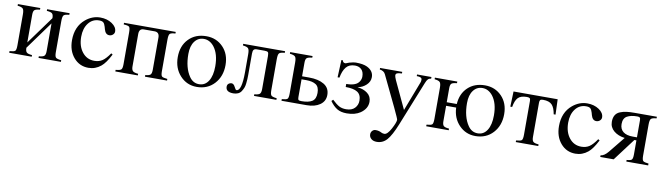

<svg xmlns="http://www.w3.org/2000/svg" viewBox="-37 -995 6028 1748"><g transform="rotate(10 2977.0 -121.0)"><path d="M502 -450V-435Q462 -432 451 -420.5Q440 -409 440 -366V-79Q440 -40 451 -29.5Q462 -19 501 -15V0H294V-15Q332 -18 344 -29.5Q356 -41 356 -74V-330L169 -72Q169 -41 181 -29.5Q193 -18 231 -15V0H23V-15Q64 -18 74.5 -27.5Q85 -37 85 -79V-366Q85 -406 73.5 -418.5Q62 -431 24 -435V-450H231V-435Q191 -431 180 -420Q169 -409 169 -377V-121L356 -378Q356 -410 344 -421Q332 -432 294 -435V-450Z M939 -156 953 -147Q910 -63 871 -32Q820 10 756 10Q673 10 619.5 -52.5Q566 -115 566 -212Q566 -339 650 -409Q712 -460 785 -460Q848 -460 893.5 -429.5Q939 -399 939 -357Q939 -340 925 -327.5Q911 -315 892 -315Q857 -315 844 -361L838 -383Q830 -411 818 -421.5Q806 -432 779 -432Q718 -432 680.5 -383.5Q643 -335 643 -257Q643 -171 686 -116.5Q729 -62 798 -62Q841 -62 872 -82.5Q903 -103 939 -156Z M1483 -450V-435Q1444 -433 1432.5 -422.5Q1421 -412 1421 -368V-75Q1421 -37 1431.5 -28Q1442 -19 1482 -15V0H1278V-15Q1315 -18 1326 -29.5Q1337 -41 1337 -74V-372Q1337 -422 1292 -422H1192Q1150 -422 1150 -372V-72Q1150 -42 1162.5 -30Q1175 -18 1212 -15V0H1004V-15Q1044 -18 1055 -28.5Q1066 -39 1066 -78V-370Q1066 -414 1055.5 -423.5Q1045 -433 1005 -435V-450Z M1982 -231Q1982 -126 1919.5 -58Q1857 10 1757 10Q1665 10 1603 -57.5Q1541 -125 1541 -228Q1541 -332 1603 -396Q1665 -460 1766 -460Q1859 -460 1920.5 -396.5Q1982 -333 1982 -231ZM1892 -204Q1892 -318 1842 -382Q1802 -432 1747 -432Q1695 -432 1663 -389.5Q1631 -347 1631 -273Q1631 -145 1684 -68Q1718 -18 1774 -18Q1829 -18 1860.5 -67.5Q1892 -117 1892 -204Z M2494 -450V-435Q2454 -432 2443 -420.5Q2432 -409 2432 -366V-79Q2432 -40 2443 -29.5Q2454 -19 2493 -15V0H2286V-15Q2324 -18 2336 -29.5Q2348 -41 2348 -74V-379Q2348 -407 2341 -414.5Q2334 -422 2308 -422H2238Q2218 -422 2209.5 -412Q2201 -402 2201 -377V-179Q2201 -156 2200 -140.5Q2199 -125 2196.5 -100Q2194 -75 2187 -58Q2180 -41 2169 -24Q2158 -7 2139 1.5Q2120 10 2096 10Q2026 10 2026 -40Q2026 -58 2038 -68Q2050 -78 2064 -78Q2085 -78 2098 -51Q2111 -24 2119 -24Q2168 -24 2168 -199V-366Q2168 -406 2156.5 -418.5Q2145 -431 2107 -435V-450Z M2686 -252H2752Q2837 -252 2889.5 -220.5Q2942 -189 2942 -124Q2942 -66 2895 -33Q2848 0 2772 0H2540V-15Q2581 -18 2591.5 -27.5Q2602 -37 2602 -79V-366Q2602 -406 2590.5 -418.5Q2579 -431 2541 -435V-450H2748V-435Q2708 -431 2697 -420Q2686 -409 2686 -377ZM2686 -224V-59Q2686 -40 2692 -34Q2698 -28 2720 -28Q2784 -28 2817.5 -49Q2851 -70 2851 -127Q2851 -183 2819 -203.5Q2787 -224 2731 -224Z M3202 -242V-241Q3256 -236 3293.5 -207.5Q3331 -179 3331 -129Q3331 -66 3269 -23Q3220 10 3144 10Q3089 10 3054 -11.5Q3019 -33 2988 -77L3002 -91Q3041 -54 3067.5 -40Q3094 -26 3132 -26Q3184 -26 3211.5 -54.5Q3239 -83 3239 -124Q3239 -179 3203 -202Q3167 -225 3094 -225V-253Q3149 -253 3182 -270Q3203 -281 3215 -301.5Q3227 -322 3227 -344Q3227 -387 3204.5 -409.5Q3182 -432 3144 -432Q3091 -432 3063 -398Q3035 -364 3023 -299H3006L3013 -460H3026Q3031 -437 3052 -437Q3058 -437 3070.5 -442.5Q3083 -448 3088 -449Q3127 -460 3146 -460Q3215 -460 3252 -442Q3313 -412 3313 -354Q3313 -312 3279.5 -281Q3246 -250 3202 -242Z M3847 -450V-435Q3829 -433 3818.5 -422.5Q3808 -412 3797 -384L3633 25Q3590 132 3552 175Q3514 218 3458 218Q3426 218 3407 201.5Q3388 185 3388 160Q3388 141 3400.5 127.5Q3413 114 3431 114Q3462 114 3485 127Q3498 134 3514 134Q3542 134 3574.5 73.5Q3607 13 3607 -12Q3607 -21 3561 -118L3425 -401Q3412 -430 3372 -436V-450H3577V-435Q3545 -434 3532.5 -428Q3520 -422 3520 -408Q3520 -397 3533 -367L3653 -111L3758 -385Q3762 -394 3762 -411Q3762 -435 3714 -435V-450Z M4024 -248H4117Q4123 -344 4184 -402Q4245 -460 4342 -460Q4435 -460 4496.5 -396.5Q4558 -333 4558 -231Q4558 -126 4495.5 -58Q4433 10 4333 10Q4244 10 4182.5 -53.5Q4121 -117 4117 -215H4024V-72Q4024 -41 4036 -29.5Q4048 -18 4086 -15V0H3878V-15Q3919 -18 3929.5 -27.5Q3940 -37 3940 -79V-366Q3940 -406 3928.5 -418.5Q3917 -431 3879 -435V-450H4086V-435Q4046 -431 4035 -420Q4024 -409 4024 -377ZM4468 -204Q4468 -318 4418 -382Q4378 -432 4323 -432Q4271 -432 4239 -389.5Q4207 -347 4207 -273Q4207 -145 4260 -68Q4294 -18 4350 -18Q4405 -18 4436.5 -67.5Q4468 -117 4468 -204Z M5019 -309H5002Q4992 -369 4966.5 -395.5Q4941 -422 4884 -422Q4865 -422 4858.5 -415Q4852 -408 4852 -390V-72Q4852 -41 4864 -29.5Q4876 -18 4914 -15V0H4706V-15Q4747 -18 4757.5 -27.5Q4768 -37 4768 -79V-390Q4768 -410 4761 -416Q4754 -422 4734 -422Q4678 -422 4653 -395.5Q4628 -369 4618 -309H4601L4606 -450H5014Z M5441 -156 5455 -147Q5412 -63 5373 -32Q5322 10 5258 10Q5175 10 5121.5 -52.5Q5068 -115 5068 -212Q5068 -339 5152 -409Q5214 -460 5287 -460Q5350 -460 5395.5 -429.5Q5441 -399 5441 -357Q5441 -340 5427 -327.5Q5413 -315 5394 -315Q5359 -315 5346 -361L5340 -383Q5332 -411 5320 -421.5Q5308 -432 5281 -432Q5220 -432 5182.5 -383.5Q5145 -335 5145 -257Q5145 -171 5188 -116.5Q5231 -62 5300 -62Q5343 -62 5374 -82.5Q5405 -103 5441 -156Z M5931 -450V-435Q5892 -432 5880.5 -420.5Q5869 -409 5869 -366V-79Q5869 -40 5880 -30.5Q5891 -21 5930 -17V0H5728V-15Q5765 -17 5775 -27.5Q5785 -38 5785 -76V-206H5766L5611 0H5487V-15Q5521 -18 5557 -62L5676 -209Q5614 -217 5574.5 -250Q5535 -283 5535 -335Q5535 -371 5549 -395Q5563 -419 5591.5 -430.5Q5620 -442 5650.5 -446Q5681 -450 5725 -450ZM5785 -234V-391Q5785 -410 5779 -416Q5773 -422 5755 -422Q5697 -422 5661.5 -402.5Q5626 -383 5626 -329Q5626 -283 5657 -258.5Q5688 -234 5745 -234Z"/></g></svg>

Font: STIX MathJax Alphabets
Style: Regular
Weight: 400
Designer: MicroPress Inc., with final additions and corrections provided by Coen Hoffman, Elsevier (retired)
Version: Version 1.1.1